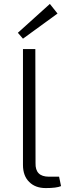

<svg xmlns="http://www.w3.org/2000/svg" viewBox="-20 -950 331 978"><path d="M97 -753 71 -783 234 -930 273 -881ZM161 -119Q159 -50 229 -50H281L291 -2Q268 8 213 8Q160 8 129 -23Q97 -54 97 -110V-700H160Z"/></svg>

Font: Taylor Sans Light
Style: Regular
Weight: 300
Italic angle: -8°
Designer: Natanael Gama
Version: Version 1.001 September 8, 2015